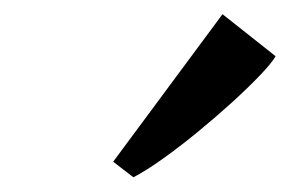

<svg xmlns="http://www.w3.org/2000/svg" viewBox="-20 -881 412 265"><path d="M136.2 -657.8 287.1 -861.4 360.4 -803.4Q354.9 -793.8 338.6 -776.8Q322.3 -759.8 299.8 -739.3Q277.2 -718.8 252.3 -698.4Q227.5 -678.1 204.3 -661.6Q181.2 -645.1 164.1 -636.3Z"/></svg>

Font: Merriweather Light
Style: Italic
Weight: 300
Italic angle: -7.8°
Designer: Eben Sorkin
Foundry: Eben Sorkin
Version: Version 2.101